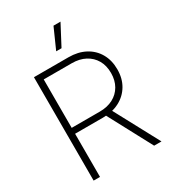

<svg xmlns="http://www.w3.org/2000/svg" viewBox="-222 -1055 1047 1170"><g transform="rotate(-30 301.5 -470.0)"><path d="M84.5 0V-727.5H327.6Q394 -727.5 443.8 -701.2Q493.7 -674.8 521.2 -627Q548.8 -579.1 548.8 -515.1Q548.8 -451.7 520.8 -404.1Q492.7 -356.4 442.6 -330.1Q392.6 -303.7 326.2 -303.7H108.9V-345.2H327.1Q380.9 -345.2 420.7 -366.2Q460.4 -387.2 482.4 -425.5Q504.4 -463.9 504.4 -515.1Q504.4 -567.4 482.4 -605.5Q460.4 -643.6 420.4 -664.8Q380.4 -686 326.7 -686H129.4V0ZM510.3 0 334.5 -329.6H385.3L562 0ZM280.8 -796.4 344.7 -939.9H394L318.4 -796.4Z"/></g></svg>

Font: Inter 28pt ExtraLight
Style: Regular
Weight: 250
Designer: Rasmus Andersson
Foundry: rsms
Version: Version 4.001;git-66647c0bb